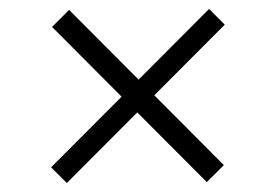

<svg xmlns="http://www.w3.org/2000/svg" viewBox="-20 -545 615 428"><path d="M129 -137 94 -172 446 -525 481 -490ZM441 -139 96 -485 134 -523 479 -177Z"/></svg>

Font: Hedvig Letters Serif
Style: Regular
Weight: 400
Designer: Alexander Örn & Tor Weibull
Foundry: Kanon Foundry
Version: Version 1.000